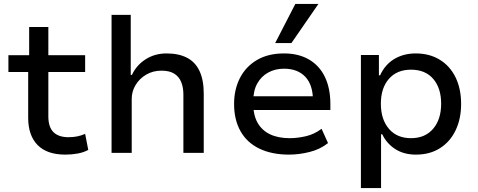

<svg xmlns="http://www.w3.org/2000/svg" viewBox="-20 -781 2440 981"><path d="M314 9Q220 9 172 -40Q124 -89 124 -179V-413H23V-499H129V-643H227V-499H415V-413H227V-186Q227 -132 253 -106Q279 -80 330 -80Q353 -80 374 -84Q395 -88 415 -97L431 -15Q407 -2 376.5 3.5Q346 9 314 9Z M550 0V-705H648V-398H654Q677 -448 724 -478Q771 -508 831 -508Q893 -508 935.5 -486Q978 -464 999.5 -418Q1021 -372 1021 -303V0H917V-298Q917 -334 906 -361.5Q895 -389 870.5 -404.5Q846 -420 805 -420Q762 -420 727.5 -400Q693 -380 673 -347Q653 -314 653 -276V0Z M1457 9Q1369 9 1305.5 -21.5Q1242 -52 1209 -110.5Q1176 -169 1176 -250Q1176 -324 1206 -382.5Q1236 -441 1293 -474.5Q1350 -508 1431 -508Q1506 -508 1559.5 -476.5Q1613 -445 1640.5 -387Q1668 -329 1668 -249V-219H1254V-289H1599L1579 -268Q1579 -347 1540 -388.5Q1501 -430 1431 -430Q1386 -430 1350.5 -410.5Q1315 -391 1294.5 -354.5Q1274 -318 1274 -264V-252Q1274 -192 1296.5 -153Q1319 -114 1360.5 -94.5Q1402 -75 1460 -75Q1500 -75 1543 -85Q1586 -95 1623 -123L1656 -50Q1616 -18 1562 -4.5Q1508 9 1457 9ZM1386 -561 1489 -761H1607L1469 -561Z M1824 180V-500H1916V-396H1922Q1947 -451 1994.5 -479.5Q2042 -508 2104 -508Q2175 -508 2227.5 -475.5Q2280 -443 2308 -385Q2336 -327 2336 -250Q2336 -175 2308.5 -116.5Q2281 -58 2229 -24.5Q2177 9 2105 9Q2044 9 2000 -19Q1956 -47 1933 -95H1927V180ZM2080 -75Q2152 -75 2193 -123Q2234 -171 2234 -251Q2234 -331 2193.5 -378Q2153 -425 2080 -425Q2008 -425 1967 -378Q1926 -331 1926 -251Q1926 -171 1967 -123Q2008 -75 2080 -75Z"/></svg>

Font: Nunito Sans 12pt ExtraLight 6pt Medium
Style: Regular
Weight: 500
Version: Version 3.101;gftools[0.9.27]